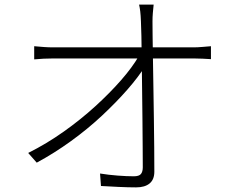

<svg xmlns="http://www.w3.org/2000/svg" viewBox="-20 -792 1040 831"><path d="M645 -772Q643 -753 641.5 -735.5Q640 -718 640 -699Q640 -680 640.5 -636.5Q641 -593 642 -535Q643 -477 644 -411Q645 -345 646 -279Q647 -213 647.5 -153.5Q648 -94 648 -49Q648 -15 627.5 2Q607 19 569 19Q536 19 493.5 17Q451 15 417 13L413 -41Q450 -35 489.5 -32Q529 -29 559 -29Q582 -29 590 -39Q598 -49 598 -68Q598 -105 597.5 -159.5Q597 -214 596.5 -278.5Q596 -343 595 -408.5Q594 -474 593.5 -533Q593 -592 592 -636Q591 -680 590 -699Q589 -726 587 -742.5Q585 -759 582 -772ZM128 -592Q151 -590 170 -588.5Q189 -587 210 -587Q219 -587 253.5 -587Q288 -587 339.5 -587Q391 -587 450.5 -587Q510 -587 570 -587Q630 -587 682.5 -587Q735 -587 771 -587Q807 -587 818 -587Q835 -587 857.5 -589Q880 -591 893 -592V-536Q878 -537 857.5 -538Q837 -539 819 -539Q808 -539 772.5 -539Q737 -539 684.5 -539Q632 -539 572 -539Q512 -539 451.5 -539Q391 -539 339.5 -539Q288 -539 253.5 -539Q219 -539 210 -539Q187 -539 168.5 -538Q150 -537 128 -535ZM102 -130Q182 -170 256 -222.5Q330 -275 393 -332.5Q456 -390 504.5 -445.5Q553 -501 580 -548H606L607 -504Q580 -460 532 -405Q484 -350 422 -292Q360 -234 287.5 -181.5Q215 -129 139 -88Z"/></svg>

Font: Noto Sans JP Thin Light
Style: Regular
Weight: 300
Version: Version 2.004-H2;hotconv 1.0.118;makeotfexe 2.5.65603